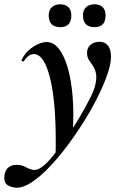

<svg xmlns="http://www.w3.org/2000/svg" viewBox="-94 -590 567 891"><path d="M-15 281Q-41 281 -59.5 268.5Q-78 256 -73 221Q-65 175 -15 175Q6 175 23 184.5Q40 194 58 198Q76 202 99 186Q121 171 151 134.5Q181 98 213 51.5Q245 5 273.5 -43Q302 -91 322 -130.5Q342 -170 347 -191Q356 -227 351.5 -248.5Q347 -270 337.5 -284Q328 -298 319 -311Q310 -324 310 -345Q310 -368 326 -382Q342 -396 368 -396Q393 -396 407 -378.5Q421 -361 421 -326Q421 -294 404.5 -245.5Q388 -197 359.5 -140Q331 -83 294 -24Q257 35 216 89.5Q175 144 133 187.5Q91 231 53 256Q15 281 -15 281ZM164 135Q169 -94 141 -216.5Q113 -339 63 -339Q50 -339 38 -330Q26 -321 18 -308Q16 -304 10.5 -305.5Q5 -307 6 -311Q24 -349 59 -372Q94 -395 122 -395Q155 -395 180 -362.5Q205 -330 221 -273Q237 -216 243 -142Q249 -68 244 16ZM345 -464Q291 -464 291 -519Q291 -543.2 305.5 -556.6Q320 -570 344.5 -570Q369 -570 382.5 -556.6Q396 -543.2 396 -519Q396 -464 345 -464ZM186 -464Q132 -464 132 -519Q132 -543.2 146.5 -556.6Q161.1 -570 186 -570Q210 -570 223.5 -556.6Q237 -543.2 237 -519Q237 -464 186 -464Z"/></svg>

Font: Cormorant Light
Style: Italic
Weight: 300
Italic angle: -10°
Designer: Christian Thalmann (Catharsis Fonts)
Foundry: Catharsis Fonts
Version: Version 4.000